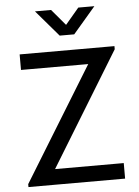

<svg xmlns="http://www.w3.org/2000/svg" viewBox="-62 -992 753 1040"><g transform="rotate(-5 315.0 -472.5)"><path d="M403.5 -945 329.5 -857.5 255.5 -945H168L290 -802.5H369L491 -945ZM575.5 0V-84.5H202L580.5 -703V-720H65V-635.5H430.5L50 -16V0Z"/></g></svg>

Font: Hauora Medium
Style: Regular
Weight: 500
Designer: Wayne Shih
Foundry: WCYS
Version: Version 1.001;hotconv 1.0.109;makeotfexe 2.5.65596